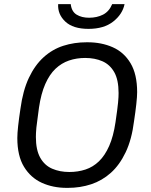

<svg xmlns="http://www.w3.org/2000/svg" viewBox="-20 -901 734 931"><path d="M304 10Q237 10 183 -14.5Q129 -39 96.5 -92Q64 -145 64 -232Q64 -254 68 -290.5Q72 -327 79 -373Q91 -462 120 -523.5Q149 -585 191.5 -623.5Q234 -662 287 -679Q340 -696 400 -696H405Q472 -696 526.5 -672Q581 -648 613 -594.5Q645 -541 645 -454Q645 -433 641 -396.5Q637 -360 630 -314Q619 -225 589.5 -163Q560 -101 517.5 -63Q475 -25 422 -7.5Q369 10 309 10ZM316 -67Q358 -67 394.5 -79Q431 -91 460 -119Q489 -147 509.5 -193.5Q530 -240 540 -308Q545 -342 548 -365Q551 -388 552.5 -403.5Q554 -419 554.5 -430Q555 -441 555 -450Q555 -514 534 -551Q513 -588 476.5 -604Q440 -620 393 -620Q351 -620 314.5 -607.5Q278 -595 249 -567.5Q220 -540 199.5 -493.5Q179 -447 169 -379Q165 -345 161.5 -322Q158 -299 156.5 -283Q155 -267 154.5 -256.5Q154 -246 154 -237Q154 -174 175 -136.5Q196 -99 233 -83Q270 -67 316 -67ZM409 -761Q334 -761 296.5 -796.5Q259 -832 262 -881H323Q327 -845 351.5 -830Q376 -815 412 -815Q450 -815 479.5 -830Q509 -845 524 -881H584Q574 -832 529 -796.5Q484 -761 409 -761Z"/></svg>

Font: Chivo Medium Light
Style: Italic
Weight: 300
Italic angle: -8.05°
Version: Version 2.002